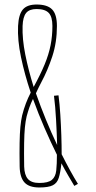

<svg xmlns="http://www.w3.org/2000/svg" viewBox="-20 -825 425 850"><path d="M154 5Q108.5 5 88.2 -17.5Q68 -40 67 -88Q66 -149.5 66.8 -191.8Q67.5 -234 70.2 -263Q73 -292 78 -314Q85 -342 94.5 -367Q104 -392 116 -415Q89 -495.5 73 -571.8Q57 -648 60 -710Q62.5 -761 81.2 -783Q100 -805 142 -805Q190 -805 211 -783Q232 -761 232 -710Q232 -637.5 211.5 -575.2Q191 -513 163 -461Q157 -450 150.8 -437Q144.5 -424 139 -412Q159.5 -353.5 183.5 -295Q207.5 -236.5 233 -183Q231.5 -235 228.2 -294.5Q225 -354 219 -401L239 -403Q244 -364.5 247 -318Q250 -271.5 251.5 -225.5Q253 -179.5 253 -142Q272 -104 290.2 -70.8Q308.5 -37.5 325 -11L309 -2Q296.5 -23 281.8 -48Q267 -73 252 -102Q247.5 -61 240.2 -37.8Q233 -14.5 213.8 -4.8Q194.5 5 154 5ZM154 -15Q193.5 -15 209.8 -28.8Q226 -42.5 229 -70.2Q232 -98 232 -140Q204.5 -195.5 177 -258.8Q149.5 -322 126 -387Q117 -369 110.2 -349.8Q103.5 -330.5 98 -310Q93 -289 90.2 -260.8Q87.5 -232.5 86.8 -190.8Q86 -149 87 -88Q88 -50.5 103.5 -32.8Q119 -15 154 -15ZM129 -440Q159.5 -496 177.8 -540.2Q196 -584.5 204 -625Q212 -665.5 212 -710Q212 -750.5 195.8 -767.8Q179.5 -785 142 -785Q110 -785 95.8 -767.8Q81.5 -750.5 80 -710Q78 -653 92 -583.2Q106 -513.5 129 -440Z"/></svg>

Font: Big Shoulders Thin
Style: Regular
Weight: 100
Designer: Patric King
Foundry: XO Type Co
Version: Version 2.002